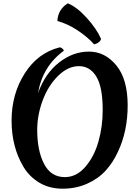

<svg xmlns="http://www.w3.org/2000/svg" viewBox="-20 -1116 842 1161"><path d="M205 -330Q205 -205 246.5 -125Q288 -45 372 -45Q442 -45 495.5 -106.5Q549 -168 575 -259Q601 -350 601 -450Q601 -590 562.5 -653Q524 -716 457.5 -716Q391 -716 331.5 -657.5Q272 -599 238.5 -510Q205 -421 205 -330ZM122 -107Q50 -227 50 -387Q50 -547 129.5 -672Q209 -797 342 -830Q350 -828 357.5 -822Q365 -816 366 -809Q237 -715 210 -553Q252 -671 336.5 -737.5Q421 -804 518 -804Q615 -804 683.5 -720.5Q752 -637 752 -479Q752 -324 694 -200Q664 -134 619 -84.5Q574 -35 506.5 -5Q439 25 359 25Q279 25 218.5 -11Q158 -47 122 -107ZM591 -881Q589 -870 577 -860.5Q565 -851 549 -848Q511 -891 450.5 -931.5Q390 -972 327 -989Q330 -1058 390 -1096Q446 -1073 505 -1007.5Q564 -942 591 -881Z"/></svg>

Font: Merienda One
Style: Regular
Weight: 400
Designer: Eduardo Rodriguez Tunni
Foundry: Eduardo Rodriguez Tunni
Version: Version 1.001